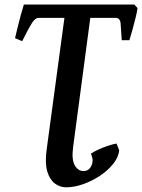

<svg xmlns="http://www.w3.org/2000/svg" viewBox="-20 -635 623 841"><path d="M270 185.5Q242.7 185.5 220.2 168.7Q197.8 151.9 187 115.7Q176.3 79.6 184.1 22L262.2 -556.6H147.9Q134.3 -556.6 119.9 -534.2Q105.5 -511.7 77.1 -454.6L45.9 -467.8Q50.3 -486.8 57.1 -514.9Q64 -543 71.5 -570.6Q79.1 -598.1 84.5 -615.2H568.4L582.5 -599.6Q580.1 -583 574 -557.6Q567.9 -532.2 560.5 -505.9Q553.2 -479.5 546.9 -459H513.2Q510.3 -503.4 508.5 -530Q506.8 -556.6 487.3 -556.6H375.5L300.3 8.8Q293 64.5 307.6 89.4Q322.3 114.3 345.7 114.3Q370.1 114.3 380.9 89.6Q391.6 64.9 377.9 38.6Q388.2 30.8 408.4 21.2Q428.7 11.7 451.2 4.2Q473.6 -3.4 490.2 -6.3L502 22.5Q499.5 53.2 476.1 82.5Q452.6 111.8 417.7 135Q382.8 158.2 343.5 171.9Q304.2 185.5 270 185.5Z"/></svg>

Font: Gentium Plus
Style: Bold Italic
Weight: 700
Italic angle: -8°
Designer: Victor Gaultney, Annie Olsen, Iska Routamaa, Becca Hirsbrunner
Foundry: SIL International
Version: Version 6.101